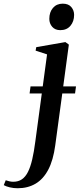

<svg xmlns="http://www.w3.org/2000/svg" viewBox="-146 -748 424 1022"><path d="M-52 254Q-74.5 254 -94 249.2Q-113.5 244.5 -126 237.5L-115.5 211.5Q-107.5 214.5 -96.5 217Q-85.5 219.5 -75.5 219.5Q-48.5 219.5 -29.5 206.5Q-10.5 193.5 2.8 167.2Q16 141 25.5 100.5Q35 60 42 5L76.5 -250.5H11.5L16.5 -288H81.5L104.5 -458.5L43.5 -478.5L47 -497L202 -524L220.5 -510.5L190.5 -288H258.5L253.5 -250.5H185.5L148 26Q137.5 104.5 111 155Q84.5 205.5 43.2 229.8Q2 254 -52 254ZM175 -587.5Q147.5 -587.5 132 -605.2Q116.5 -623 116.5 -647.5Q116.5 -683.5 136 -706Q155.5 -728.5 188 -728.5Q218.5 -728.5 233.5 -710.5Q248.5 -692.5 248.5 -669Q248.5 -634 229 -610.8Q209.5 -587.5 175 -587.5Z"/></svg>

Font: Merriweather 120pt Medium
Style: Italic
Weight: 500
Italic angle: -7.8°
Version: Version 2.101